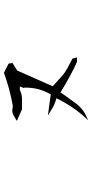

<svg xmlns="http://www.w3.org/2000/svg" viewBox="251 -921 498 1040"><g transform="rotate(-90 500.0 -401.0)"><path d="M482.4 -530.8Q508.8 -530.8 530.8 -541.5L532.2 -542.5H551.8L542.5 -519H545.4V-511.7Q545.4 -474.6 536.9 -442.4Q528.3 -410.2 511.2 -379.4L508.8 -375L394.5 -390.6Q412.1 -379.9 427.7 -370.1Q450.2 -355.5 479.5 -346.7L487.8 -344.2Q475.1 -318.4 464.8 -300.8Q423.8 -229 368.2 -171.9L379.9 -177.7Q428.2 -197.3 458.3 -237.1Q488.3 -276.9 519.5 -322.3Q616.2 -263.2 685.1 -232.9H703.1Q707 -233.4 709 -235.4L702.1 -257.8L656.7 -281.7Q625.5 -297.9 602.8 -319.1Q580.1 -340.3 552.7 -364.3L637.7 -556.6L679.2 -582.5L675.3 -603.5L623.5 -629.9V-627.9Q541 -597.7 447.3 -580.6L422.4 -583.5Q405.3 -583.5 393.6 -575.7Q381.8 -567.4 367.2 -561L368.2 -557.1L428.2 -530.8Z"/></g></svg>

Font: Bakudai
Style: ExtraLight
Weight: 200
Version: Version 1.48